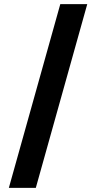

<svg xmlns="http://www.w3.org/2000/svg" viewBox="-20 -799 466 933"><path d="M23 114 273 -779H404L154 114Z"/></svg>

Font: DM Sans 28pt
Style: Bold
Weight: 700
Version: Version 4.004;gftools[0.9.30]